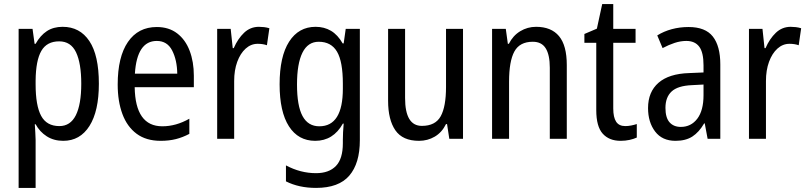

<svg xmlns="http://www.w3.org/2000/svg" viewBox="-20 -678 3945 938"><path d="M286 -547Q370 -547 416.5 -477.5Q463 -408 463 -269Q463 -135 417 -62.5Q371 10 289 10Q243 10 208.5 -12Q174 -34 154 -71H150Q151 -51 152.5 -30.5Q154 -10 154 6V240H71V-537H139L149 -464H154Q177 -505 209 -526Q241 -547 286 -547ZM269 -476Q209 -476 182 -429.5Q155 -383 154 -285V-266Q154 -162 181 -112Q208 -62 270 -62Q324 -62 350.5 -115Q377 -168 377 -269Q377 -369 351.5 -422.5Q326 -476 269 -476Z M746 -546Q805 -546 845.5 -515Q886 -484 906.5 -430Q927 -376 927 -308V-252H638Q641 -61 773 -61Q840 -61 905 -98V-24Q873 -7 839.5 1.5Q806 10 765 10Q694 10 647.5 -24.5Q601 -59 578 -121Q555 -183 555 -265Q555 -400 605 -473Q655 -546 746 -546ZM746 -478Q649 -478 639 -318H846Q845 -385 821 -431.5Q797 -478 746 -478Z M1245 -547Q1257 -547 1270 -545.5Q1283 -544 1296 -540L1284 -457Q1264 -464 1239 -464Q1206 -464 1180 -440.5Q1154 -417 1139 -376Q1124 -335 1124 -282V0H1041V-537H1107L1117 -443H1122Q1142 -489 1172.5 -518Q1203 -547 1245 -547Z M1522 -547Q1564 -547 1597 -527.5Q1630 -508 1654 -466H1659L1669 -537H1738V7Q1738 120 1686.5 180Q1635 240 1524 240Q1440 240 1377 208V130Q1448 168 1524 168Q1587 168 1621 133Q1655 98 1655 22V5Q1655 -10 1656 -32Q1657 -54 1659 -74H1655Q1608 10 1520 10Q1437 10 1391.5 -61Q1346 -132 1346 -266Q1346 -402 1392.5 -474.5Q1439 -547 1522 -547ZM1537 -474Q1484 -474 1457.5 -420.5Q1431 -367 1431 -265Q1431 -161 1458 -111Q1485 -61 1540 -61Q1655 -61 1655 -245V-269Q1655 -377 1626.5 -425.5Q1598 -474 1537 -474Z M2242 -537V0H2175L2164 -72H2159Q2139 -31 2104 -10.5Q2069 10 2027 10Q1947 10 1911.5 -41.5Q1876 -93 1876 -186V-537H1959V-199Q1959 -63 2041 -63Q2107 -63 2133 -110Q2159 -157 2159 -253V-537Z M2599 -547Q2673 -547 2711 -501.5Q2749 -456 2749 -360V0H2666V-347Q2666 -410 2646 -442Q2626 -474 2583 -474Q2519 -474 2493 -426.5Q2467 -379 2467 -279V0H2384V-537H2451L2461 -464H2466Q2486 -504 2521.5 -525.5Q2557 -547 2599 -547Z M3035 -62Q3049 -62 3064 -65Q3079 -68 3091 -72V-6Q3076 1 3055.5 5.5Q3035 10 3012 10Q2956 10 2924.5 -25Q2893 -60 2893 -140V-469H2835V-512L2896 -538L2922 -658H2976V-537H3085V-469H2976V-148Q2976 -105 2990 -83.5Q3004 -62 3035 -62Z M3344 -546Q3426 -546 3462.5 -499.5Q3499 -453 3499 -363V0H3437L3423 -75H3420Q3395 -32 3362.5 -11Q3330 10 3280 10Q3215 10 3180.5 -35.5Q3146 -81 3146 -150Q3146 -229 3197 -273.5Q3248 -318 3347 -321L3417 -324V-359Q3417 -422 3396 -450Q3375 -478 3333 -478Q3305 -478 3276 -468.5Q3247 -459 3217 -443L3191 -505Q3223 -525 3262 -535.5Q3301 -546 3344 -546ZM3360 -262Q3291 -259 3261 -231Q3231 -203 3231 -151Q3231 -103 3251 -80.5Q3271 -58 3306 -58Q3356 -58 3386.5 -98Q3417 -138 3417 -213V-265Z M3843 -547Q3855 -547 3868 -545.5Q3881 -544 3894 -540L3882 -457Q3862 -464 3837 -464Q3804 -464 3778 -440.5Q3752 -417 3737 -376Q3722 -335 3722 -282V0H3639V-537H3705L3715 -443H3720Q3740 -489 3770.5 -518Q3801 -547 3843 -547Z"/></svg>

Font: Noto Sans Bengali UI Condensed
Style: Regular
Weight: 400
Width: 3
Designer: Jelle Bosma - Monotype Design Team
Foundry: Monotype Imaging Inc.
Version: Version 2.003; ttfautohint (v1.8.4.7-5d5b)